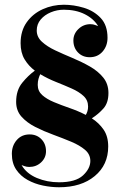

<svg xmlns="http://www.w3.org/2000/svg" viewBox="-20 -780 516 810"><path d="M436.5 -162.1Q436.5 -84.2 379.6 -37.1Q322.8 10 229 10Q196 10 161.1 2.8Q126.2 -4.4 96.6 -20.8Q66.9 -37.1 48.5 -64.2Q30 -91.3 30 -131.1Q30 -165.5 50.7 -189.2Q71.3 -212.9 105 -212.9Q135 -212.9 154.5 -192.9Q174.1 -172.9 174.1 -142.1Q174.1 -114.3 153.4 -95Q132.8 -75.7 103.5 -75.7Q92.3 -75.7 83.1 -79.2Q74 -82.8 71 -83.5Q92 -47.4 135.5 -29.2Q179 -11 229 -11Q298.8 -11 330 -39.9Q361.1 -68.8 361.1 -101.1Q361.1 -128.9 338.5 -148.1Q315.9 -167.2 280.3 -182.1Q244.6 -197 204.6 -211.7Q164.6 -226.3 128.9 -244.4Q93.3 -262.5 70.7 -287.8Q48.1 -313.2 48.1 -350.1Q48.1 -399.2 73.7 -430.7Q99.4 -462.2 127 -481.9Q100.6 -501.7 83.7 -529.7Q66.9 -557.6 66.9 -597.9Q66.9 -649.9 92.8 -686.2Q118.7 -722.4 160.4 -741.2Q202.1 -760 249.5 -760Q291 -760 333.6 -747.2Q376.2 -734.4 404.9 -704Q433.6 -673.6 433.6 -620.6Q433.6 -586.2 412.8 -562.4Q392.1 -538.6 358.4 -538.6Q328.4 -538.6 309 -558.6Q289.6 -578.6 289.6 -609.4Q289.6 -637.2 310.8 -657.6Q332 -678 361.3 -678Q372.8 -678 382 -674.3Q391.1 -670.7 394 -669.9Q375 -701.4 337.4 -720.2Q299.8 -739 249.5 -739Q220.7 -739 194.5 -728.1Q168.2 -717.3 151.6 -697.6Q135 -678 135 -651.4Q135 -623.8 156.9 -603.8Q178.7 -583.7 213.1 -567.5Q247.6 -551.3 286.3 -535.2Q325 -519 359.4 -499.4Q393.8 -479.7 415.6 -452.8Q437.5 -425.8 437.5 -387.5Q437.5 -346.2 416.4 -322.4Q395.3 -298.6 367.4 -280.8Q397.5 -261.5 417 -233.2Q436.5 -204.8 436.5 -162.1ZM139.2 -421.9Q139.2 -395.8 158.2 -378.8Q177.2 -361.8 207.9 -349.1Q238.5 -336.4 274 -324.1Q309.6 -311.8 342 -295.2Q346.2 -302.2 348.9 -310.9Q351.6 -319.6 351.6 -330.6Q351.6 -357.4 332.3 -375.2Q313 -393.1 282.1 -406.7Q251.2 -420.4 216.2 -434.3Q181.2 -448.2 149.7 -467Q145.5 -458.3 142.3 -447.1Q139.2 -436 139.2 -421.9Z"/></svg>

Font: Bodoni* 11
Style: Bold
Weight: 700
Version: Version 2.000; ttfautohint (v1.8.1)